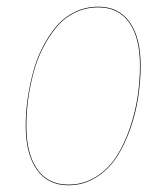

<svg xmlns="http://www.w3.org/2000/svg" viewBox="-20 -547 499 576"><path d="M185.1 8.8Q123.5 8.8 90.3 -38.3Q57.1 -85.4 57.1 -169.9Q57.1 -207.5 62.5 -247.1Q67.9 -286.6 78.4 -327.1Q88.9 -367.7 106.9 -403.3Q125 -439 148.2 -466.8Q171.4 -494.6 204.1 -510.7Q236.8 -526.9 274.9 -526.9Q335.9 -526.9 368.9 -480.7Q401.9 -434.6 401.9 -350.1Q401.9 -305.2 395 -258.1Q388.2 -210.9 371.6 -162.6Q355 -114.3 330.8 -76.7Q306.6 -39.1 268.8 -15.1Q231 8.8 185.1 8.8ZM185.1 6.8Q231 6.8 268.3 -16.8Q305.7 -40.5 329.6 -77.9Q353.5 -115.2 369.9 -163.6Q386.2 -211.9 393.1 -258.5Q399.9 -305.2 399.9 -350.1Q399.9 -433.6 367.7 -479.2Q335.4 -524.9 274.9 -524.9Q236.8 -524.9 204.3 -508.8Q171.9 -492.7 148.9 -464.8Q126 -437 108.2 -401.9Q90.3 -366.7 79.8 -326.2Q69.3 -285.6 64.2 -246.6Q59.1 -207.5 59.1 -169.9Q59.1 -85.9 91.6 -39.6Q124 6.8 185.1 6.8Z"/></svg>

Font: Fira Sans Compressed Two
Style: Italic
Weight: 100
Width: 3
Italic angle: -8°
Designer: Carrois Corporate & Edenspiekermann AG
Foundry: Carrois Corporate GbR & Edenspiekermann AG
Version: Version 4.203;PS 004.203;hotconv 1.0.88;makeotf.lib2.5.64775